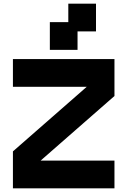

<svg xmlns="http://www.w3.org/2000/svg" viewBox="-20 -1020 690 1040"><path d="M50 0H600V-150H200L600 -500V-700H50V-550H450L50 -200ZM250 -750H400V-850H500V-1000H350V-900H250Z"/></svg>

Font: LS-VG5000 Bold
Style: Regular
Weight: 400
Designer: Justin Bihan, 2021
Foundry: Justin Bihan, 2021
Version: Version 1.000;Glyphs 3.1.2 (3151)